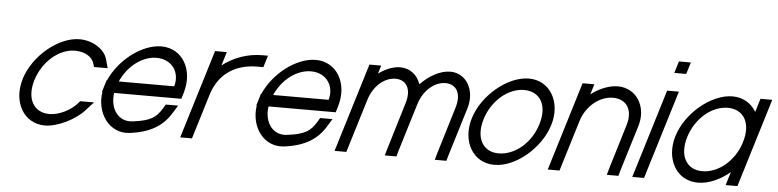

<svg xmlns="http://www.w3.org/2000/svg" viewBox="-47 -1033 5272 1301"><g transform="rotate(5 2589.0 -382.5)"><path d="M656.9 -464 673.5 -404H580.5L574.6 -424C561.6 -473 510.5 -502 443.8 -503C334.8 -503 226.3 -410 185.9 -281C146.5 -152 199.3 -60 308.3 -60C371.6 -61 447 -98 490.6 -146L507.4 -165H601.4L545.8 -104C487.2 -40 369.2 19 283.9 20C138.9 20 58 -121 105.9 -281C154.8 -441 323.2 -583 468.2 -583H469.2C552.9 -582 636.6 -535 656.9 -464Z M756.1 -321H1133.1C1160.7 -411 1108.5 -502 998.8 -503C901.3 -503 804.6 -429.5 756.1 -321ZM651.8 -241H648.7L660.9 -281L673.1 -321H675.7C738.3 -464.5 891 -582.1 1023.2 -583C1168.2 -583 1249.8 -441 1200.9 -281L1188.7 -241H1148.7H731.8C715.7 -130.8 778.1 -46.6 874.3 -60H875.3C992.9 -75 1030.6 -100 1070.4 -165L1087 -193H1171L1139.1 -141C1086.5 -54 1004.4 2 860.9 20C722.5 37.4 628.9 -94.1 651.8 -241Z M1439.8 -490C1516.8 -549.8 1612.8 -583 1708.2 -583H1748.2L1723.8 -503H1683.8C1536.4 -503 1423.2 -432.5 1377.7 -286.8L1376.2 -282L1364 -242L1296.1 -20L1283.9 20H1203.9L1216.1 -20L1284 -242L1296.2 -282C1296.6 -283.3 1297 -284.6 1297.4 -285.9L1376 -543L1388.2 -583H1468.2L1456 -543Z M1806.1 -321H2183.1C2210.7 -411 2158.5 -502 2048.8 -503C1951.3 -503 1854.6 -429.5 1806.1 -321ZM1701.8 -241H1698.7L1710.9 -281L1723.1 -321H1725.7C1788.3 -464.5 1941 -582.1 2073.2 -583C2218.2 -583 2299.8 -441 2250.9 -281L2238.7 -241H2198.7H1781.8C1765.7 -130.8 1828.1 -46.6 1924.3 -60H1925.3C2042.9 -75 2080.6 -100 2120.4 -165L2137 -193H2221L2189.1 -141C2136.5 -54 2054.4 2 1910.9 20C1772.5 37.4 1678.9 -94.1 1701.8 -241Z M2786.9 -479.5C2844.6 -540.3 2920.5 -582.4 2988.2 -583C3100.2 -583 3164.1 -468 3125.5 -345L3026.1 -20L3014.6 21H2935.6L2946.8 -19L3045.5 -345C3074.2 -439 3039.5 -502 2963.8 -503C2888.3 -503 2815.2 -439.8 2786 -346.8L2785.5 -345L2773.2 -305L2686.1 -20L2674.6 21H2595.6L2606.8 -19L2693.4 -305H2693.2L2705.5 -345C2734.2 -439 2699.5 -502 2623.8 -503C2547.8 -503 2474.2 -439 2445.5 -345L2433.2 -305L2346.1 -20L2333.9 20H2253.9L2266.1 -20L2353.2 -305L2365.5 -345L2426 -543L2438.2 -583H2518.2L2506 -543L2501.2 -527.3C2548 -561.3 2600.2 -582.6 2648.2 -583C2716.3 -583 2766.6 -540.5 2786.9 -479.5Z M3161.2 -282C3209.8 -441 3378.9 -582 3523.2 -583C3668.2 -583 3750.5 -440 3701.2 -282C3652.3 -122 3484.6 21 3338.9 20C3193.9 20 3112.3 -122 3161.2 -282ZM3241.2 -282C3201.5 -152 3255 -59 3363.3 -60C3472.3 -60 3582.2 -151 3621.2 -282C3660.7 -411 3608.5 -502 3498.8 -503C3389.8 -503 3280.7 -411 3241.2 -282Z M3946.7 -512.6C4003.2 -555.4 4068.5 -582.5 4128.2 -583C4255.2 -583 4331.9 -461 4289.7 -326L4196.1 -20L4184.6 21H4105.6L4116.8 -19L4209.7 -326C4241.5 -430 4196.5 -502 4103.8 -503C4010.8 -503 3921.5 -430 3889.7 -326L3877.4 -286L3796.1 -20L3783.9 20H3703.9L3716.1 -20L3797.4 -286L3809.7 -326L3876 -543L3888.2 -583H3968.2L3956 -543Z M4541.2 -707H4501.2L4525.6 -787H4565.6H4566.6H4606.6L4582.2 -707H4542.2ZM4451 -543 4463.2 -583H4543.2L4531 -543L4371.1 -20L4358.9 20H4278.9L4291.1 -20Z M4545.9 -281C4594.8 -441 4763.9 -582 4908.2 -583C4980.9 -583 5037.8 -547.1 5070.2 -491.3L5086 -543L5098.2 -583H5178.2L5166 -543L5087.1 -284.8L5085.9 -281L5006.1 -20L4993.9 20H4913.9L4926.1 -20L4941.6 -70.8C4875.4 -15.1 4796.9 20.5 4723.9 20C4578.9 20 4497.3 -122 4545.9 -281ZM4625.9 -281C4586.5 -152 4640 -59 4748.3 -60C4856 -60 4964.5 -148.8 5004.5 -276.3L5005.9 -281C5045.7 -411 4993.5 -502 4883.8 -503C4774.8 -503 4665.7 -411 4625.9 -281Z"/></g></svg>

Font: Nordica Plus
Style: NordicaClassicLightObl
Weight: 300
Version: Version 1.01